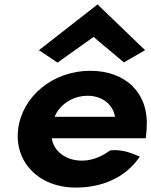

<svg xmlns="http://www.w3.org/2000/svg" viewBox="-20 -825 684 868"><path d="M156 -598 240 -542 403 -658 540 -543 636 -598 421 -805ZM214 -200H639L640 -210C642 -223 642 -235 643 -246V-247C654 -401 551 -505 388 -505C218 -505 80 -388 62 -241C44 -95 153 23 323 23C441 23 542 -21 605 -107L612 -117L602 -121C580 -131 528 -152 478 -145C431 -111 387 -97 342 -99C272 -102 222 -145 214 -200ZM500 -297H227C248 -349 305 -392 376 -392C442 -392 491 -353 500 -297Z"/></svg>

Font: Bluebird
Style: SfBdExtObl
Weight: 700
Designer: Jasper
Foundry: Cannot Into Space Fonts
Version: Version 0.98